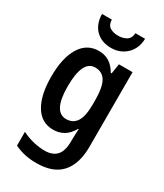

<svg xmlns="http://www.w3.org/2000/svg" viewBox="-242 -852 1012 1185"><g transform="rotate(30 264.0 -260.0)"><path d="M217 -553Q257 -553 289 -534.5Q321 -516 347 -472H353L364 -543H461V-11Q461 110 403.5 175Q346 240 227 240Q183 240 145 232Q107 224 70 206V108Q112 129 154 138.5Q196 148 233 148Q288 148 317 117Q346 86 346 15V3Q346 -14 347 -35Q348 -56 349 -73H346Q320 -28 287 -9Q254 10 213 10Q130 10 85 -63.5Q40 -137 40 -269Q40 -404 86.5 -478.5Q133 -553 217 -553ZM248 -453Q158 -453 158 -267Q158 -87 250 -87Q298 -87 323 -125Q348 -163 348 -250V-272Q348 -370 323.5 -411.5Q299 -453 248 -453ZM425 -760Q423 -690 379 -648Q335 -606 270 -606Q203 -606 161.5 -646Q120 -686 118 -760H188Q189 -722 212.5 -707.5Q236 -693 271 -693Q303 -693 328.5 -707.5Q354 -722 356 -760Z"/></g></svg>

Font: Noto Sans Gurmukhi Condensed SemiBold
Style: Regular
Weight: 600
Width: 3
Designer: Jelle Bosma - Monotype Design Team
Foundry: Monotype Imaging Inc.
Version: Version 2.004; ttfautohint (v1.8.4.7-5d5b)